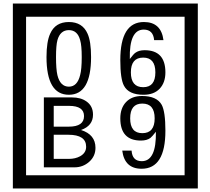

<svg xmlns="http://www.w3.org/2000/svg" viewBox="-20 -980 1195 1090"><path d="M1103 90H53V-960H1103ZM1028 15V-885H128V15ZM497 -656Q497 -442 371 -442Q244 -442 244 -656Q244 -744 265 -789Q294 -855 371 -855Q448 -855 477 -789Q497 -745 497 -656ZM444 -656Q444 -723 435 -752Q420 -809 371 -809Q322 -809 306 -752Q298 -723 298 -656Q298 -587 306 -553Q322 -488 371 -488Q419 -488 435 -554Q444 -587 444 -656ZM919 -569Q919 -511 886.5 -476.5Q854 -442 795 -442Q711 -442 684 -493Q663 -531 663 -639Q663 -855 797 -855Q895 -855 908 -752H855Q850 -812 796 -812Q713 -812 717 -645Q738 -673 748 -680Q768 -695 801 -695Q919 -695 919 -569ZM862 -569Q862 -653 793 -653Q723 -653 723 -569Q723 -485 793 -485Q862 -485 862 -569ZM522 -141Q522 -93 486.5 -61.5Q451 -30 403 -30H229V-427H388Q439 -427 471 -404Q508 -378 508 -329Q508 -266 440 -242Q522 -216 522 -141ZM457 -321Q457 -379 372 -379H285V-261H371Q457 -261 457 -321ZM469 -147Q469 -215 368 -215H285V-78H371Q408 -78 435 -93Q469 -112 469 -147ZM919 -238Q919 -22 784 -22Q687 -22 674 -125H727Q731 -65 785 -65Q868 -65 865 -232Q844 -205 834 -197Q814 -182 780 -182Q663 -182 663 -308Q663 -366 695.5 -400.5Q728 -435 786 -435Q870 -435 898 -385Q919 -346 919 -238ZM858 -308Q858 -392 788 -392Q719 -392 719 -308Q719 -224 788 -224Q858 -224 858 -308Z"/></svg>

Font: Unicode BMP Fallback SIL
Style: Regular
Weight: 400
Foundry: NRSI, SIL International
Version: Version 5.1 Based on Unicode 5.1